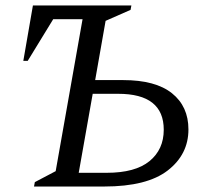

<svg xmlns="http://www.w3.org/2000/svg" viewBox="-20 -680 772 700"><path d="M459 -660 456 -644 365 -604 327 -388H429Q547 -388 607 -340Q667 -292 667 -208Q667 -117 591.5 -58.5Q516 0 360 0H104L107 -16L183 -56L281 -610H174L81 -458H65L100 -660ZM267 -50H369Q473 -50 525 -92.5Q577 -135 577 -207Q577 -338 411 -338H318Z"/></svg>

Font: Spectral
Style: Italic
Weight: 400
Italic angle: -10°
Designer: Jean-Baptiste Levee
Foundry: Production Type
Version: Version 2.001